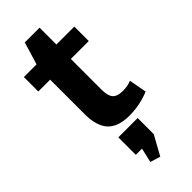

<svg xmlns="http://www.w3.org/2000/svg" viewBox="-302 -710 1035 1035"><g transform="rotate(-45 216.0 -192.0)"><path d="M270 10.1Q183.5 10.1 143.5 -32.9Q103.5 -75.9 103.5 -166.4V-518.4L148.8 -668.4H261.3V-195.8Q261.3 -148.4 278.8 -128.8Q296.3 -109.3 338.7 -109.3Q354.3 -109.3 370.8 -112.1Q387.4 -114.9 403.5 -121.4L422.2 -20.5Q401.9 -11.8 376.6 -4.7Q351.2 2.5 323.8 6.3Q296.4 10.1 270 10.1ZM13.3 -540H397.9V-429.8H13.3ZM290.9 50V172.6L229.6 283.7L171.7 265.9L209.5 101.7L270.5 183.2H143.5V50Z"/></g></svg>

Font: Pathway Extreme 8pt Thin
Style: Regular
Weight: 100
Designer: Eduardo Rodriguez Tunni
Foundry: Eduardo Rodriguez Tunni
Version: Version 1.000